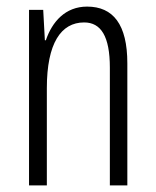

<svg xmlns="http://www.w3.org/2000/svg" viewBox="-20 -613 472 582"><path d="M244 -593C178 -593 138 -547 119 -491H116L111 -583H68V-51H122V-346C122 -482 165 -545 235 -545C286 -545 313 -503 313 -408V-51H366V-421C366 -539 323 -593 244 -593Z"/></svg>

Font: Noto Sans Tamil UI ExtraCondensed Light
Style: Regular
Weight: 300
Width: 2
Designer: Jelle Bosma - Monotype Design Team
Foundry: Monotype Imaging Inc.
Version: Version 2.004